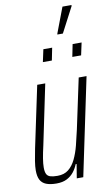

<svg xmlns="http://www.w3.org/2000/svg" viewBox="-98 -932 564 989"><g transform="rotate(-10 184.0 -438.0)"><path d="M115 8Q82 8 61 -0.5Q40 -9 30.5 -27.5Q21 -46 21 -77Q21 -97 25.5 -125.5Q30 -154 37 -188L105 -510H147L82 -198Q73 -159 68.5 -131.5Q64 -104 64 -84Q64 -62 70 -50Q76 -38 90.5 -34Q105 -30 127 -30Q162 -30 184.5 -48Q207 -66 222 -97Q237 -128 247 -167Q257 -206 266 -247L322 -510H363L256 0H222L234 -73H229Q221 -52 206.5 -33.5Q192 -15 170 -3.5Q148 8 115 8ZM308 -620 321 -685H368L354 -620ZM154 -620 168 -685H214L201 -620ZM252 -747 253 -752 303 -884H350V-879L281 -747Z"/></g></svg>

Font: Saira ExtraCondensed ExtraLight
Style: Italic
Weight: 250
Width: 2
Italic angle: -12°
Designer: Hector Gatti with collaboration of the Omnibus-Type team
Foundry: Omnibus-Type
Version: Version 1.101